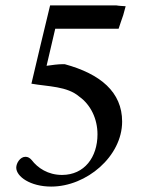

<svg xmlns="http://www.w3.org/2000/svg" viewBox="-20 -676 561 709"><path d="M184 -570H418C424 -587 429 -604 435 -620L444 -653C433 -654 421 -654 410 -656H165C141 -559 119 -463 96 -367C158 -356 228 -358 273 -319C315 -289 340 -237 340 -180C340 -96 292 -30 209 -30C157 -30 119 -56 97 -85C90 -93 83 -97 74 -97C54 -97 40 -73 40 -57C40 -24 92 13 169 13C300 13 431 -99 431 -227C431 -336 351 -403 219 -439H212C195 -439 172 -436 152 -433Z"/></svg>

Font: Sibila
Style: Regular
Weight: 400
Designer: Stefan Peev
Foundry: Context Ltd
Version: Version 1.000